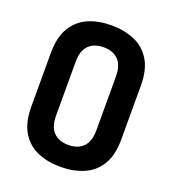

<svg xmlns="http://www.w3.org/2000/svg" viewBox="-134 -833 843 940"><g transform="rotate(20 287.0 -362.5)"><path d="M287 6Q221 6 168 -16.5Q115 -39 84 -89.5Q53 -140 53 -223V-502Q53 -585 84 -635.5Q115 -686 167.5 -708.5Q220 -731 287 -731Q353 -731 406.5 -708.5Q460 -686 491 -635.5Q522 -585 522 -502V-223Q522 -140 491 -89.5Q460 -39 406.5 -16.5Q353 6 287 6ZM287 -108Q336 -108 364 -136Q392 -164 392 -223V-502Q392 -561 364 -589Q336 -617 287 -617Q238 -617 210 -589Q182 -561 182 -502V-223Q182 -164 210 -136Q238 -108 287 -108Z"/></g></svg>

Font: Dosis ExtraLight
Style: Bold
Weight: 700
Version: Version 3.001; ttfautohint (v1.8.2)